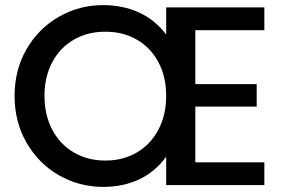

<svg xmlns="http://www.w3.org/2000/svg" viewBox="-20 -724 1119 751"><path d="M744 -395H984V-307H744V-89H1014V0H630V-111Q587 -52 524.5 -22.5Q462 7 383 7Q290 7 210.5 -38.5Q131 -84 84 -165.5Q37 -247 37 -349Q37 -451 84 -532Q131 -613 210.5 -658.5Q290 -704 382 -704Q461 -704 524 -675Q587 -646 630 -589V-695H1014V-606H744ZM154 -349Q154 -274 184.5 -216.5Q215 -159 269 -127.5Q323 -96 392 -96Q461 -96 515 -127.5Q569 -159 599.5 -216.5Q630 -274 630 -349Q630 -424 599.5 -481Q569 -538 515 -569Q461 -600 392 -600Q323 -600 269 -569Q215 -538 184.5 -481Q154 -424 154 -349Z"/></svg>

Font: Poppins Cyr Med
Style: Regular
Weight: 500
Designer: Ninad Kale (Devanagari), Jonny Pinhorn (Latin)
Foundry: Indian Type Foundry
Version: 4.004